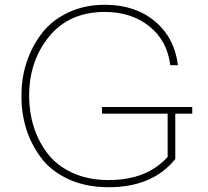

<svg xmlns="http://www.w3.org/2000/svg" viewBox="-20 -768 871 804"><path d="M435 16Q339 16 266 -18Q193 -52 151.5 -108Q110 -164 90 -228Q70 -292 70 -360V-372Q70 -443 92 -509Q114 -575 155.5 -629Q197 -683 265.5 -715.5Q334 -748 419 -748Q546 -748 628.5 -679Q711 -610 725 -495H693Q680 -599 604.5 -658.5Q529 -718 419 -718Q270 -718 186 -615.5Q102 -513 102 -366Q102 -299 121 -238Q140 -177 178.5 -126Q217 -75 283 -44.5Q349 -14 435 -14Q595 -14 682 -111V-292H407V-320H785V-292H714V-102Q619 16 435 16Z"/></svg>

Font: Sora Thin
Style: Regular
Weight: 32
Designer: Jonathan Barnbrook, Julián Moncada
Foundry: Barnbrook Fonts
Version: Version 2.000